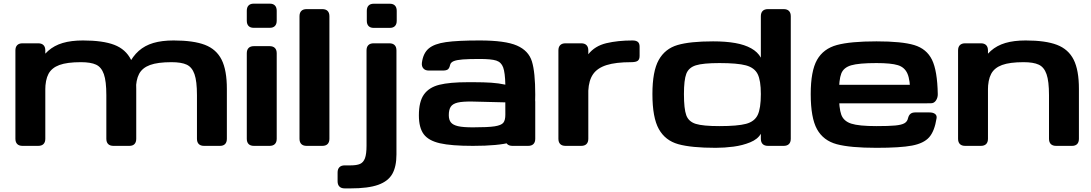

<svg xmlns="http://www.w3.org/2000/svg" viewBox="-20 -800 5984 1053"><path d="M64.5 -39.1V-523.4Q64.5 -542.5 74.5 -552.5Q84.5 -562.5 103.5 -562.5H189.5Q208.5 -562.5 218.5 -552.5Q228.5 -542.5 228.5 -523.4V-39.1Q228.5 -20 218.5 -10Q208.5 0 189.5 0H103.5Q84.5 0 74.5 -10Q64.5 -20 64.5 -39.1ZM563.2 -39.1V-278.2Q563.2 -354.8 549.7 -393.2Q536.2 -431.6 507.1 -445.3Q477.9 -459 423.5 -459Q347.9 -459 305.7 -443.5Q263.5 -427.9 245.8 -394.6Q228.2 -361.3 228.2 -304.2L187.2 -443.8Q210.7 -491.5 244 -521Q277.3 -550.5 324 -564.3Q370.7 -578.1 435.3 -578.1Q543.8 -578.1 606.7 -554.1Q669.6 -530 698.4 -472.6Q727.2 -415.1 727.2 -312.5V-39.1Q727.2 -20 717.5 -10Q707.8 0 689.6 0H602.2Q583.2 0 573.2 -10Q563.2 -20 563.2 -39.1ZM1060.2 -39.1V-278.2Q1060.2 -354.8 1046.7 -393.2Q1033.2 -431.6 1004.1 -445.3Q974.9 -459 920.5 -459Q844.9 -459 802.7 -443.5Q760.4 -427.9 742.8 -394.6Q725.2 -361.3 725.2 -304.2L684.2 -443.8Q707.7 -491.5 741 -521Q774.3 -550.5 821 -564.3Q867.7 -578.1 932.2 -578.1Q1040.8 -578.1 1103.7 -554.1Q1166.6 -530 1195.4 -472.6Q1224.2 -415.1 1224.2 -312.5V-39.1Q1224.2 -20 1214.5 -10Q1204.8 0 1186.6 0H1099.2Q1080.2 0 1070.2 -10Q1060.2 -20 1060.2 -39.1Z M1372.6 -546.9H1458.5Q1477.5 -546.9 1487.5 -536.9Q1497.6 -526.9 1497.6 -507.8V-39.1Q1497.6 -20 1487.5 -10Q1477.5 0 1458.5 0H1372.6Q1353.5 0 1343.5 -10Q1333.5 -20 1333.5 -39.1V-507.8Q1333.5 -526.9 1343.5 -536.9Q1353.5 -546.9 1372.6 -546.9ZM1371.1 -779.9H1460Q1478.1 -779.9 1487.8 -769.9Q1497.6 -759.9 1497.6 -740.8V-686.5Q1497.6 -667.5 1487.8 -657.5Q1478.1 -647.5 1460 -647.5H1371.1Q1352.9 -647.5 1343.2 -657.5Q1333.5 -667.5 1333.5 -686.5V-740.8Q1333.5 -759.9 1343.2 -769.9Q1352.9 -779.9 1371.1 -779.9Z M1622.6 -39.1V-710.9Q1622.6 -730 1632.6 -740Q1642.6 -750 1661.6 -750H1747.6Q1766.6 -750 1776.6 -740Q1786.6 -730 1786.6 -710.9V-39.1Q1786.6 -20 1776.6 -10Q1766.6 0 1747.6 0H1661.6Q1642.6 0 1632.6 -10Q1622.6 -20 1622.6 -39.1Z M1870.6 107H1902.3Q1936.3 107 1954.6 99Q1972.9 91 1981.6 67.9Q1990.2 44.8 1990.2 -1.2V-523.4Q1990.2 -542.5 2000.2 -552.5Q2010.3 -562.5 2029.3 -562.5H2115.2Q2134.3 -562.5 2144.3 -552.5Q2154.3 -542.5 2154.3 -523.4V46.9Q2154.3 113.6 2131.5 153.9Q2108.7 194.2 2054 213.7Q1999.2 233.2 1902.3 233.2H1870.6Q1851.6 233.2 1841.6 223.2Q1831.5 213.2 1831.5 194.1V146.1Q1831.5 127.1 1841.6 117Q1851.6 107 1870.6 107ZM2029.3 -779.5H2118.2Q2136.3 -779.5 2146 -769.5Q2155.8 -759.5 2155.8 -740.4V-686.1Q2155.8 -667.1 2146 -657.1Q2136.3 -647.1 2118.2 -647.1H2029.3Q2011.1 -647.1 2001.4 -657.1Q1991.7 -667.1 1991.7 -686.1V-740.4Q1991.7 -759.5 2001.4 -769.5Q2011.1 -779.5 2029.3 -779.5Z M2277.3 -167.5Q2277.3 -242.7 2305 -281.7Q2332.7 -320.8 2389.3 -335Q2445.9 -349.2 2547.4 -349.2H2576.7Q2635 -349.1 2674.5 -346.4Q2714 -343.8 2751.5 -335.7Q2750 -401.9 2739.5 -430.4Q2729 -459 2701.7 -467.8Q2674.3 -476.6 2610.7 -476.6Q2551.1 -476.6 2517.7 -474Q2484.4 -471.4 2468 -464.5Q2451.7 -457.5 2448.5 -443.9Q2444.7 -426 2436.3 -419.5Q2427.8 -413.1 2409.1 -413.1H2331.4Q2312.1 -413.1 2301.9 -424.7Q2291.7 -436.2 2293.8 -455.5Q2300.7 -508.5 2331.4 -534.2Q2362.1 -560 2425.6 -569Q2489.1 -578.1 2610.7 -578.1Q2750.8 -578.1 2814.8 -550.2Q2878.8 -522.4 2897.2 -463.3Q2915.5 -404.2 2915.5 -281.2Q2915.5 -157.3 2884.2 -98.2Q2852.9 -39.1 2782.8 -19.5Q2712.7 0 2573.7 0Q2455.1 0 2392.6 -14.3Q2330.1 -28.6 2303.7 -64.2Q2277.3 -99.8 2277.3 -167.5ZM2751.5 -171.9 2751.3 -238.6 2573.5 -243Q2517.5 -244.1 2490 -237.4Q2462.5 -230.7 2451.9 -214.4Q2441.2 -198.1 2441.4 -167.5Q2441.6 -142.7 2452.9 -128.7Q2464.2 -114.6 2491.5 -108.1Q2518.8 -101.6 2573.7 -101.6Q2656.2 -101.6 2692.7 -107.2Q2729.2 -112.9 2740.4 -126.8Q2751.7 -140.7 2751.5 -171.9ZM2751.5 -39.1V-242.2Q2751.5 -261.2 2761.5 -271.2Q2771.5 -281.2 2790.5 -281.2H2876.5Q2895.5 -281.2 2905.5 -271.2Q2915.5 -261.2 2915.5 -242.2V-39.1Q2915.5 -20 2905.5 -10Q2895.5 0 2876.5 0H2790.5Q2771.5 0 2761.5 -10Q2751.5 -20 2751.5 -39.1Z M3042.5 -39.1V-523.4Q3042.5 -542.5 3052.5 -552.5Q3062.5 -562.5 3081.5 -562.5H3167.5Q3186.5 -562.5 3196.5 -552.5Q3206.5 -542.5 3206.5 -523.4V-39.1Q3206.5 -20 3196.5 -10Q3186.5 0 3167.5 0H3081.5Q3062.5 0 3052.5 -10Q3042.5 -20 3042.5 -39.1ZM3441.7 -459Q3356.9 -459 3306.5 -443Q3256.1 -427 3232.6 -393Q3209.2 -359.1 3206.5 -302.7V-502.4Q3242.7 -548.3 3305.7 -563.2Q3368.7 -578.1 3448.7 -578.1Q3468.3 -578.1 3478 -570.3Q3487.8 -562.5 3487.8 -543.9V-493.2Q3487.8 -473.9 3477.4 -466.5Q3467.1 -459 3441.7 -459Z M3558.1 -284.2Q3558.1 -409.2 3592.7 -471Q3627.2 -532.9 3696 -553.1Q3764.8 -573.2 3890.6 -573.2Q3960.4 -573.2 4012.3 -564Q4064.2 -554.8 4099.8 -534.9Q4135.4 -515 4152.8 -483.9V-66.5Q4136 -36.6 4094.4 -19.5Q4052.7 -2.4 4003 4.2Q3953.2 10.7 3905.3 10.7Q3771.1 10.7 3699.8 -9.3Q3628.4 -29.3 3593.3 -92.1Q3558.1 -155 3558.1 -284.2ZM3925.8 -454.1Q3835.7 -454.1 3796.3 -441.7Q3756.9 -429.3 3743.9 -395.3Q3731 -361.3 3731 -284.2Q3731 -202.8 3743.8 -167.9Q3756.6 -132.9 3795.7 -120.7Q3834.8 -108.4 3925.8 -108.4Q4025.1 -108.4 4071.4 -120.8Q4117.8 -133.1 4135.3 -169.1Q4152.8 -205.2 4152.8 -284.2Q4152.8 -359 4135.2 -393.9Q4117.5 -428.8 4070.9 -441.5Q4024.3 -454.1 3925.8 -454.1ZM4152.8 -39.1V-710.9Q4152.8 -730 4162.8 -740Q4172.9 -750 4191.9 -750H4277.8Q4296.9 -750 4306.9 -740Q4316.9 -730 4316.9 -710.9V-39.1Q4316.9 -20 4306.9 -10Q4296.9 0 4277.8 0H4191.9Q4172.9 0 4162.8 -10Q4152.8 -20 4152.8 -39.1Z M4426.3 -284.2Q4426.3 -410.3 4460.9 -471.6Q4495.6 -532.9 4569.9 -553.1Q4644.1 -573.2 4787 -573.2Q4926.1 -573.2 4994 -552.8Q5061.9 -532.3 5091.4 -472.3Q5120.8 -412.2 5123.1 -283.9Q5123.5 -264.9 5113.4 -249.3Q5103.2 -233.6 5085.5 -233.6H5010.7Q4999.1 -233.6 4990.3 -241.3Q4981.4 -248.9 4976.7 -260.9Q4972 -272.9 4972 -285.2Q4972.2 -361 4956.8 -396.1Q4941.5 -431.2 4904.2 -442.6Q4867 -454.1 4787 -454.1Q4689.9 -454.1 4648.2 -441.8Q4606.5 -429.6 4593.8 -396.5Q4581 -363.4 4581 -287.1Q4581 -206.3 4593.9 -170.9Q4606.8 -135.5 4648.5 -122Q4690.1 -108.4 4787 -108.4Q4854.7 -108.4 4889.6 -111.7Q4924.6 -115 4940.4 -124.2Q4956.2 -133.3 4960 -152.1Q4964.1 -168.1 4973.4 -175.7Q4982.8 -183.4 4999.1 -183.4H5077.5Q5097.4 -183.4 5108.1 -175.2Q5118.8 -167 5116.6 -152.1Q5105.5 -80.7 5075.9 -47.2Q5046.4 -13.8 4981.7 -1.5Q4917.1 10.7 4787 10.7Q4642.9 10.7 4569.1 -9.1Q4495.3 -29 4460.8 -91.4Q4426.3 -153.8 4426.3 -284.2ZM4505.3 -335H5058.7Q5074 -335 5082.5 -329.7Q5091 -324.4 5094.4 -313.7Q5097.8 -303 5097.8 -284.2Q5097.8 -278.2 5097.4 -271.2Q5097.1 -256.6 5094.4 -249Q5091.7 -241.4 5084.7 -237.4Q5077.6 -233.4 5064.6 -233.4H4505.3Q4489.9 -233.4 4481.4 -238.7Q4472.9 -243.9 4469.6 -254.6Q4466.2 -265.3 4466.2 -284.2Q4466.2 -303 4469.6 -313.7Q4472.9 -324.4 4481.4 -329.7Q4489.9 -335 4505.3 -335Z M5234.4 -39.1V-523.4Q5234.4 -542.5 5244.4 -552.5Q5254.4 -562.5 5273.4 -562.5H5359.4Q5378.4 -562.5 5388.4 -552.5Q5398.4 -542.5 5398.4 -523.4V-39.1Q5398.4 -20 5388.4 -10Q5378.4 0 5359.4 0H5273.4Q5254.4 0 5244.4 -10Q5234.4 -20 5234.4 -39.1ZM5733.1 -39.1V-278.2Q5733.1 -354.8 5719.6 -393.2Q5706.2 -431.6 5677 -445.3Q5647.9 -459 5593.5 -459Q5517.9 -459 5475.6 -443.5Q5433.4 -427.9 5415.8 -394.6Q5398.1 -361.3 5398.1 -304.2L5357.1 -443.8Q5380.7 -491.5 5414 -521Q5447.3 -550.5 5493.9 -564.3Q5540.6 -578.1 5605.2 -578.1Q5713.8 -578.1 5776.7 -554.1Q5839.6 -530 5868.4 -472.6Q5897.2 -415.1 5897.2 -312.5V-39.1Q5897.2 -20 5887.5 -10Q5877.7 0 5859.6 0H5772.2Q5753.1 0 5743.1 -10Q5733.1 -20 5733.1 -39.1Z"/></svg>

Font: Gyrochrome
Style: Regular
Weight: 400
Designer: David Moles
Foundry: David Moles
Version: Version 1.005;Glyphs 3.2.3 (3260)